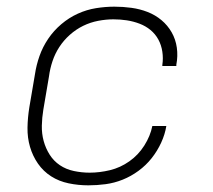

<svg xmlns="http://www.w3.org/2000/svg" viewBox="-20 -548 640 576"><path d="M245 8Q215 8 186 2Q157 -4 133.5 -19Q110 -34 94 -57Q78 -80 70 -107.5Q62 -135 62.5 -165Q63 -195 68 -226L85 -326Q89 -353 98.5 -380Q108 -407 124.5 -431.5Q141 -456 164 -475.5Q187 -495 213.5 -507Q240 -519 268 -523.5Q296 -528 323 -528Q349 -528 374.5 -524.5Q400 -521 423 -512Q446 -503 464.5 -487.5Q483 -472 495 -451Q507 -430 510.5 -405Q514 -380 509 -354V-350H467V-353Q470 -373 467 -393Q464 -413 455 -429.5Q446 -446 431.5 -458Q417 -470 398.5 -477Q380 -484 360.5 -487Q341 -490 320 -490Q298 -490 274.5 -485.5Q251 -481 229.5 -470.5Q208 -460 189.5 -443.5Q171 -427 158 -407Q145 -387 137.5 -364.5Q130 -342 127 -319L110 -219Q106 -195 105.5 -171Q105 -147 111 -125Q117 -103 129 -84Q141 -65 159.5 -52.5Q178 -40 201.5 -35Q225 -30 249 -30Q279 -30 310 -37.5Q341 -45 368 -64Q395 -83 413 -111.5Q431 -140 437 -170H479Q475 -145 463.5 -120Q452 -95 435 -73.5Q418 -52 395.5 -35.5Q373 -19 348 -9Q323 1 297 4.5Q271 8 245 8Z"/></svg>

Font: Iosevka XLt Ex Obl
Style: Regular
Weight: 200
Width: 7
Italic angle: -9°
Monospace: yes
Designer: Belleve Invis
Foundry: Belleve Invis
Version: Version 32.5.0; ttfautohint (v1.8.4)